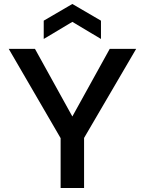

<svg xmlns="http://www.w3.org/2000/svg" viewBox="-20 -946 729 966"><path d="M488 -750 344 -836 200 -750V-842L344 -926L488 -842ZM532 -700H665L403 -252V0H285V-251L24 -700H156L344 -360Z"/></svg>

Font: Albert Sans SemiBold
Style: Regular
Weight: 600
Designer: Andreas Rasmussen
Foundry: a.Foundry
Version: Version 1.025